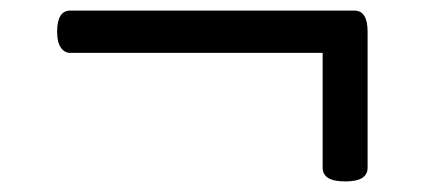

<svg xmlns="http://www.w3.org/2000/svg" viewBox="-20 -498 803 363"><path d="M633 -155Q611 -155 600.5 -161.5Q590 -168 590 -181V-398H113Q102 -398 95 -408Q88 -418 88 -438Q88 -478 113 -478H650Q675 -478 675 -438V-181Q675 -168 664.5 -161.5Q654 -155 633 -155Z"/></svg>

Font: Playwrite AT
Style: Regular
Weight: 400
Designer: Veronika Burian, José Scaglione
Foundry: TypeTogether
Version: Version 1.002